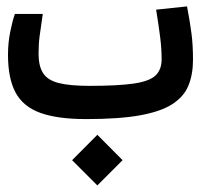

<svg xmlns="http://www.w3.org/2000/svg" viewBox="-20 -368 626 598"><path d="M248.5 2.9Q158.7 2.9 105.2 -16.6Q51.8 -36.1 28.3 -80.1Q4.9 -124 4.9 -197.3Q4.9 -234.9 12 -269.5Q19 -304.2 26.4 -324.7H113.3Q106.9 -281.7 103.5 -256.3Q100.1 -231 100.1 -200.7Q100.1 -162.1 114.3 -140.1Q128.4 -118.2 162.8 -109.4Q197.3 -100.6 258.3 -100.6Q348.6 -100.6 397.5 -107.9Q446.3 -115.2 464.8 -133.3Q483.4 -151.4 483.4 -183.1Q483.4 -215.8 479 -251Q474.6 -286.1 466.3 -337.9L562.5 -348.1Q571.8 -299.3 576.4 -263.7Q581.1 -228 581.1 -182.1Q581.1 -136.7 567.1 -102.1Q553.2 -67.4 517.1 -43.9Q481 -20.5 416 -8.8Q351.1 2.9 248.5 2.9ZM283.2 209.5 204.6 130.9 283.2 51.8 361.8 130.9Z"/></svg>

Font: CaskaydiaMono NF
Style: Regular
Weight: 400
Designer: Aaron Bell
Foundry: Saja Typeworks
Version: Version 2111.001; ttfautohint (v1.8.4);Nerd Fonts 3.1.1